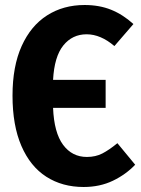

<svg xmlns="http://www.w3.org/2000/svg" viewBox="-20 -730 564 767"><path d="M520 -72Q483 -33 431 -8Q379 17 314 17Q229 17 165 -24Q101 -65 65.5 -147Q30 -229 30 -348Q30 -465 66.5 -546Q103 -627 168 -668.5Q233 -710 318 -710Q377 -710 424 -691Q471 -672 513 -634L437 -546Q382 -593 326 -593Q269 -593 233 -548.5Q197 -504 192 -411H402V-299H192Q196 -200 232 -151.5Q268 -103 327 -103Q362 -103 389 -117Q416 -131 449 -158Z"/></svg>

Font: Fira Sans Condensed
Style: Bold
Weight: 700
Width: 3
Designer: bBox Type GmbH & Carrois Corporate GbR & Edenspiekermann AG
Foundry: bBox Type GmbH & Carrois Corporate GbR & Edenspiekermann AG
Version: Version 4.301